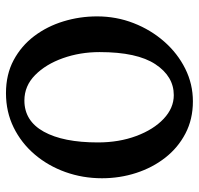

<svg xmlns="http://www.w3.org/2000/svg" viewBox="-32 -638 685 662"><g transform="rotate(-90 311.0 -307.5)"><path d="M292 14.6Q230.5 14.6 181.4 -11Q132.3 -36.6 97.9 -80.6Q63.5 -124.5 45.2 -180.9Q26.9 -237.3 26.9 -298.8Q26.9 -365.2 48.3 -425Q69.8 -484.9 109.1 -531Q148.4 -577.1 202.1 -603.5Q255.9 -629.9 320.3 -629.9Q384.8 -629.9 434.1 -603.5Q483.4 -577.1 517.1 -532.5Q550.8 -487.8 567.9 -431.6Q585 -375.5 585 -315.9Q585 -249.5 561.8 -189.9Q538.6 -130.4 498 -84.2Q457.5 -38.1 404.5 -11.7Q351.6 14.6 292 14.6ZM313.5 -51.3Q377.9 -51.3 419.9 -114.5Q461.9 -177.7 461.9 -307.1Q461.9 -374.5 440.9 -433.6Q419.9 -492.7 382.6 -529.5Q345.2 -566.4 294.9 -566.4Q224.6 -566.4 187.5 -499.5Q150.4 -432.6 150.4 -313Q150.4 -240.2 172.6 -180.7Q194.8 -121.1 231.9 -86.2Q269 -51.3 313.5 -51.3Z"/></g></svg>

Font: David Libre
Style: Bold
Weight: 700
Designer: Ismar David, J. Victor Gaultney, Annie Olsen and Meir Sadan
Foundry: Monotype Imaging Inc. & SIL International
Version: Version 1.100; ttfautohint (v1.8.4.7-5d5b)